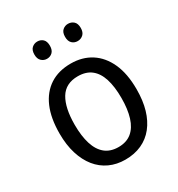

<svg xmlns="http://www.w3.org/2000/svg" viewBox="-175 -841 895 965"><g transform="rotate(-30 273.0 -358.0)"><path d="M497 -269Q497 -203 482 -152Q467 -101 438 -64.5Q409 -28 367 -9Q325 10 272 10Q222 10 181 -9Q140 -28 111 -64Q82 -100 66 -151.5Q50 -203 50 -269Q50 -358 76.5 -419.5Q103 -481 153 -513.5Q203 -546 274 -546Q341 -546 391 -514Q441 -482 469 -420.5Q497 -359 497 -269ZM138 -269Q138 -204 152.5 -157.5Q167 -111 197 -86.5Q227 -62 274 -62Q320 -62 350 -86.5Q380 -111 394.5 -157.5Q409 -204 409 -269Q409 -335 394.5 -380.5Q380 -426 350 -449.5Q320 -473 273 -473Q202 -473 170 -420Q138 -367 138 -269ZM139 -676Q139 -702 152.5 -714Q166 -726 184 -726Q203 -726 216 -714Q229 -702 229 -676Q229 -651 216 -638.5Q203 -626 184 -626Q166 -626 152.5 -638.5Q139 -651 139 -676ZM317 -676Q317 -702 330.5 -714Q344 -726 362 -726Q381 -726 394.5 -714Q408 -702 408 -676Q408 -651 394.5 -638.5Q381 -626 362 -626Q343 -626 330 -638.5Q317 -651 317 -676Z"/></g></svg>

Font: Noto Sans Khmer SemiCondensed
Style: Regular
Weight: 400
Width: 4
Designer: Danh Hong and the Monotype Design Team
Foundry: Monotype Imaging Inc.
Version: Version 2.004